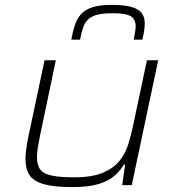

<svg xmlns="http://www.w3.org/2000/svg" viewBox="-20 -756 727 784"><path d="M273 8Q200 8 158.5 -4Q117 -16 100.5 -41Q84 -66 84 -106Q84 -124 87 -146.5Q90 -169 95 -194L162 -510H208L143 -200Q138 -175 134.5 -153.5Q131 -132 131 -115Q131 -80 145.5 -62.5Q160 -45 193.5 -38.5Q227 -32 283 -32Q357 -32 401 -51Q445 -70 469 -100.5Q493 -131 504.5 -169Q516 -207 524 -246L580 -510H626L518 0H479L491 -84H486Q471 -59 447 -38Q423 -17 382.5 -4.5Q342 8 273 8ZM271 -594Q277 -626 285 -651.5Q293 -677 309 -696Q325 -715 355 -725.5Q385 -736 435 -736Q490 -736 519 -727Q548 -718 559.5 -701.5Q571 -685 571 -662Q571 -646 568.5 -629.5Q566 -613 561 -594H526Q529 -611 531.5 -625Q534 -639 534 -649Q534 -676 515 -689Q496 -702 440 -702Q386 -702 360 -690Q334 -678 324 -654.5Q314 -631 307 -594Z"/></svg>

Font: Saira Expanded ExtraLight
Style: Italic
Weight: 250
Width: 7
Italic angle: -12°
Designer: Hector Gatti with collaboration of the Omnibus-Type team
Foundry: Omnibus-Type
Version: Version 1.101